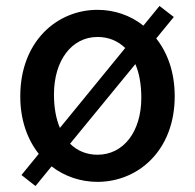

<svg xmlns="http://www.w3.org/2000/svg" viewBox="-20 -597 654 644"><path d="M434 -382C447 -352 454 -314 454 -269C454 -155 394 -78 307 -78C271 -78 239 -91 215 -115ZM181 -168C168 -198 161 -236 161 -280C161 -395 221 -473 307 -473C344 -473 375 -460 400 -436ZM563 -540 515 -577 461 -511C417 -546 363 -564 307 -564C171 -564 48 -458 48 -274C48 -194 72 -129 110 -81L52 -10L99 27L153 -39C197 -5 251 13 307 13C443 13 566 -92 566 -274C566 -355 542 -420 504 -468Z"/></svg>

Font: Source Han Sans KR Medium
Style: Regular
Weight: 500
Designer: Ryoko NISHIZUKA (kana & ideographs); Paul D. Hunt (Latin, Greek & Cyrillic); Wenlong ZHANG (bopomofo); Sandoll Communica
Foundry: Adobe Systems Incorporated
Version: Version 1.001;PS 1.001;hotconv 1.0.78;makeotf.lib2.5.61930